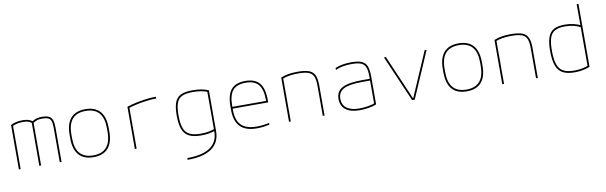

<svg xmlns="http://www.w3.org/2000/svg" viewBox="-56 -1319 6711 2128"><g transform="rotate(-10 3300.0 -255.0)"><path d="M60 0V-500Q88 -515 121 -522.5Q154 -530 195 -530Q230 -530 258 -522Q286 -514 301 -499Q330 -517 353.5 -523.5Q377 -530 411 -530Q460 -530 488.5 -517Q517 -504 528.5 -472.5Q540 -441 540 -386V0H520V-386Q520 -436 511 -462.5Q502 -489 478.5 -499.5Q455 -510 411 -510Q380 -510 359.5 -504Q339 -498 310 -481V0H290V-481Q290 -481 282 -488.5Q274 -496 253.5 -503Q233 -510 195 -510Q128 -510 80 -487V0Z M900 10Q791 10 735.5 -53Q680 -116 680 -240V-280Q680 -404 735.5 -467Q791 -530 900 -530Q1009 -530 1064.5 -467Q1120 -404 1120 -280V-240Q1120 -116 1064.5 -53Q1009 10 900 10ZM900 -10Q1000 -10 1050 -67.5Q1100 -125 1100 -240V-280Q1100 -396 1050 -453Q1000 -510 900 -510Q800 -510 750 -453Q700 -396 700 -280V-240Q700 -125 750 -67.5Q800 -10 900 -10Z M1365 -475Q1416 -492 1474 -504Q1532 -516 1589.5 -523Q1647 -530 1695 -530V-510Q1649 -510 1594.5 -503.5Q1540 -497 1484 -485.5Q1428 -474 1379 -458L1385 -469V0H1365Z M1920 200Q2093 200 2179.5 139.5Q2266 79 2266 -40V-498L2278 -480Q2244 -495 2201 -502.5Q2158 -510 2107 -510Q2029 -510 1985.5 -490Q1942 -470 1924 -421Q1906 -372 1906 -284Q1906 -192 1925.5 -138.5Q1945 -85 1991 -62.5Q2037 -40 2116 -40Q2162 -40 2202 -47Q2242 -54 2277 -68L2284 -49Q2252 -36 2210.5 -28Q2169 -20 2116 -20Q2031 -20 1980.5 -45.5Q1930 -71 1908 -129Q1886 -187 1886 -284Q1886 -378 1906.5 -431.5Q1927 -485 1975 -507.5Q2023 -530 2107 -530Q2213 -530 2286 -498V-40Q2286 88 2193.5 154Q2101 220 1920 220Z M2739 10Q2613 10 2551.5 -51.5Q2490 -113 2490 -240V-280Q2490 -409 2540.5 -469.5Q2591 -530 2700 -530Q2809 -530 2859.5 -469.5Q2910 -409 2910 -280V-252H2500V-272H2900L2890 -262V-280Q2890 -401 2845 -455.5Q2800 -510 2700 -510Q2600 -510 2555 -455.5Q2510 -401 2510 -280V-240Q2510 -161 2534.5 -110Q2559 -59 2610 -34.5Q2661 -10 2739 -10Q2774 -10 2811.5 -14.5Q2849 -19 2880 -26V-6Q2848 1 2811 5.5Q2774 10 2739 10Z M3100 -498Q3141 -515 3186.5 -522.5Q3232 -530 3290 -530Q3371 -530 3416.5 -513Q3462 -496 3481 -454.5Q3500 -413 3500 -340V0H3480V-340Q3480 -407 3464 -444Q3448 -481 3407 -495.5Q3366 -510 3291 -510Q3254 -510 3221.5 -506.5Q3189 -503 3161.5 -496.5Q3134 -490 3108 -479L3120 -494V0H3100Z M3896 10Q3793 10 3738.5 -32Q3684 -74 3684 -153Q3684 -238 3753 -276Q3822 -314 3976 -314H4074V-294H3976Q3829 -294 3766.5 -260.5Q3704 -227 3704 -153Q3704 -83 3753 -46.5Q3802 -10 3896 -10Q3943 -10 3993 -18.5Q4043 -27 4077 -41L4064 -27V-340Q4064 -408 4049.5 -444.5Q4035 -481 3998.5 -495.5Q3962 -510 3894 -510Q3857 -510 3824.5 -506Q3792 -502 3764 -494.5Q3736 -487 3712 -475V-498Q3749 -514 3794 -522Q3839 -530 3894 -530Q3967 -530 4008.5 -513Q4050 -496 4067 -454.5Q4084 -413 4084 -340V-22Q4049 -8 3997 1Q3945 10 3896 10Z M4485 0 4260 -520H4282L4498 -20H4502L4718 -520H4740L4515 0Z M5100 10Q4991 10 4935.5 -53Q4880 -116 4880 -240V-280Q4880 -404 4935.5 -467Q4991 -530 5100 -530Q5209 -530 5264.5 -467Q5320 -404 5320 -280V-240Q5320 -116 5264.5 -53Q5209 10 5100 10ZM5100 -10Q5200 -10 5250 -67.5Q5300 -125 5300 -240V-280Q5300 -396 5250 -453Q5200 -510 5100 -510Q5000 -510 4950 -453Q4900 -396 4900 -280V-240Q4900 -125 4950 -67.5Q5000 -10 5100 -10Z M5500 -498Q5541 -515 5586.5 -522.5Q5632 -530 5690 -530Q5771 -530 5816.5 -513Q5862 -496 5881 -454.5Q5900 -413 5900 -340V0H5880V-340Q5880 -407 5864 -444Q5848 -481 5807 -495.5Q5766 -510 5691 -510Q5654 -510 5621.5 -506.5Q5589 -503 5561.5 -496.5Q5534 -490 5508 -479L5520 -494V0H5500Z M6313 10Q6229 10 6179.5 -17.5Q6130 -45 6108 -106.5Q6086 -168 6086 -270Q6086 -366 6106 -423Q6126 -480 6171.5 -505Q6217 -530 6293 -530Q6347 -530 6394.5 -519Q6442 -508 6479 -488L6469 -470Q6433 -490 6388.5 -500Q6344 -510 6293 -510Q6223 -510 6182 -488Q6141 -466 6123.5 -413.5Q6106 -361 6106 -270Q6106 -173 6125.5 -116Q6145 -59 6190 -34.5Q6235 -10 6313 -10Q6360 -10 6402 -18Q6444 -26 6478 -40L6466 -22V-730H6486V-22Q6453 -8 6409.5 1Q6366 10 6313 10Z"/></g></svg>

Font: M PLUS Code Latin Expanded Thin
Style: Regular
Weight: 250
Width: 7
Designer: Coji Morishita
Foundry: UNDERFOREST DESIGN
Version: Version 1.002; ttfautohint (v1.8.3)